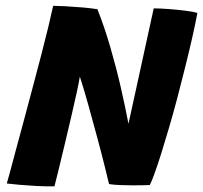

<svg xmlns="http://www.w3.org/2000/svg" viewBox="-20 -654 716 677"><path d="M172 3Q141.5 3.5 108.5 1.8Q75.5 0 47.2 -2.5Q19 -5 4 -7Q6 -13 14.8 -46Q23.5 -79 37 -128.8Q50.5 -178.5 66 -236Q81.5 -293.5 96 -348.5Q110.5 -402.5 124.5 -456.5Q138.5 -510.5 149.8 -556.8Q161 -603 167.5 -633.5Q180.5 -633.5 209.8 -632Q239 -630.5 270.8 -627.8Q302.5 -625 323.5 -621.5Q348.5 -558.5 369.2 -487Q390 -415.5 406 -345.5Q422 -275.5 433 -217.5L522 -624.5Q542 -624.5 573.5 -622.2Q605 -620 634.2 -616.2Q663.5 -612.5 676 -608.5Q669.5 -573 657.8 -521Q646 -469 631.5 -411.5Q617 -354 603.5 -302Q590 -251.5 575.5 -202Q561 -152.5 547.8 -110.5Q534.5 -68.5 524 -39.8Q513.5 -11 508 -1.5Q481 -0.5 446.5 -0.5Q423 -0.5 401 -1.5Q379 -2.5 364.5 -5Q360 -24 349.2 -67.5Q338.5 -111 323.5 -166.8Q308.5 -222.5 292.5 -280Q276.5 -337.5 261.5 -384Q259 -367 250.8 -329Q242.5 -291 231.2 -242.5Q220 -194 208.2 -145Q196.5 -96 186.8 -56.2Q177 -16.5 172 3Z"/></svg>

Font: Grandstander
Style: Bold Italic
Weight: 700
Italic angle: -15°
Designer: Tyler Finck
Foundry: Etcetera Type Co
Version: Version 1.200; ttfautohint (v1.8.3)